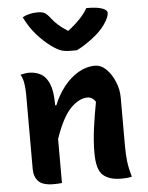

<svg xmlns="http://www.w3.org/2000/svg" viewBox="-57 -877 714 928"><g transform="rotate(-5 300.0 -413.0)"><path d="M334 -632H302Q276 -632 258 -638Q240 -644 212 -664Q176 -690 143.5 -727Q111 -764 87 -813Q116 -831 161 -831Q183 -831 195 -824Q207 -817 223 -796Q235 -780 252 -764.5Q269 -749 298 -730H302Q339 -759 361.5 -783.5Q384 -808 397 -831H403Q449 -831 473.5 -822Q498 -813 498 -799Q498 -790 492.5 -776.5Q487 -763 474 -744Q451 -711 410 -680Q369 -649 334 -632ZM206 1Q195 2 186.5 2.5Q178 3 167 3Q112 3 91.5 -19.5Q71 -42 71 -79V-441Q71 -467 67 -493.5Q63 -520 52 -538Q63 -540 73 -542Q83 -544 93 -544Q126 -544 151.5 -529.5Q177 -515 191.5 -479.5Q206 -444 206 -382V-376H212Q232 -426 263 -465Q294 -504 333 -527Q372 -550 413 -550Q444 -550 469 -525Q494 -500 509.5 -462.5Q525 -425 525 -386V-154Q525 -108 529 -75.5Q533 -43 545 0Q532 3 519.5 4Q507 5 493 5Q436 5 405.5 -22Q375 -49 375 -129Q375 -187 383 -247Q391 -307 404 -376Q388 -400 365 -400Q324 -400 283 -358.5Q242 -317 206 -213Z"/></g></svg>

Font: Recursive Mn Csl St
Style: Bold
Weight: 700
Monospace: yes
Version: Version 1.079;hotconv 1.0.112;makeotfexe 2.5.65598; ttfautoh